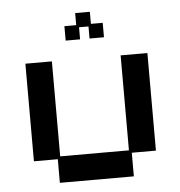

<svg xmlns="http://www.w3.org/2000/svg" viewBox="-48 -671 683 729"><g transform="rotate(-5 293.0 -306.5)"><path d="M151 12V-78H60V-450H161V-88H423V-450H525V-78H433V12ZM220 -524V-579H265V-625H321V-579H366V-524H311V-570H275V-524Z"/></g></svg>

Font: Pixelify Sans
Style: Regular
Weight: 400
Designer: Stefie Justprince
Foundry: Typecalism Foundryline
Version: Version 1.000;February 13, 2025;FontCreator 15.0.0.3015 64-b